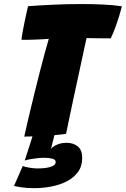

<svg xmlns="http://www.w3.org/2000/svg" viewBox="-20 -686 638 974"><path d="M153.5 268.5Q114 268.5 86.2 264Q58.5 259.5 51 257.5L95.5 156Q106 161 130.2 164.8Q154.5 168.5 167 168.5Q213 168.5 237.8 160.2Q262.5 152 262.5 136Q262.5 123.5 245.8 119Q229 114.5 204.5 114.5Q185.5 114.5 166 116.8Q146.5 119 130.8 122Q115 125 105.5 128.5L151 -13.5L261 -19.5L238.5 69.5Q249 56.5 270 47.5Q291 38.5 317 38.5Q353 38.5 375 57Q397 75.5 397 115.5Q397 157 375.8 186.2Q354.5 215.5 319 233.8Q283.5 252 240.5 260.2Q197.5 268.5 153.5 268.5ZM89 -484Q90 -497 94.5 -522.2Q99 -547.5 104.8 -575.5Q110.5 -603.5 115.5 -625.5Q120.5 -647.5 122.5 -654.5Q179.5 -659 250.8 -662.2Q322 -665.5 394.5 -665.5Q450.5 -665.5 503.2 -663Q556 -660.5 598.5 -654Q584.5 -601 568.8 -556.8Q553 -512.5 541.5 -491.5Q532.5 -491.5 517.2 -491.5Q502 -491.5 483.8 -491.8Q465.5 -492 448.5 -492.2Q431.5 -492.5 419 -493Q415 -474.5 407.5 -440.2Q400 -406 390.8 -362.5Q381.5 -319 371.2 -271.8Q361 -224.5 351.2 -179.2Q341.5 -134 333.8 -96.5Q326 -59 321 -35Q316 -11 315 -7Q288.5 -3 248 0.2Q207.5 3.5 167.8 5.2Q128 7 103 7Q109.5 -22 118.2 -60.5Q127 -99 137.8 -143Q148.5 -187 159.8 -233Q171 -279 182.5 -323.5Q194 -368 204.5 -407Q211 -430.5 216.8 -451.2Q222.5 -472 227.5 -489Q211.5 -487.5 194.8 -486.8Q178 -486 160.8 -485.2Q143.5 -484.5 125.5 -484.2Q107.5 -484 89 -484Z"/></svg>

Font: Grandstander Thin Black
Style: Italic
Weight: 900
Italic angle: -15°
Version: Version 1.200